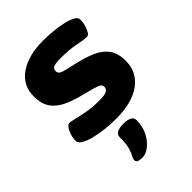

<svg xmlns="http://www.w3.org/2000/svg" viewBox="-225 -629 967 967"><g transform="rotate(-45 258.0 -145.5)"><path d="M247 8Q210 8 171 3.5Q132 -1 99 -9.5Q66 -18 46 -30Q26 -42 26 -58Q26 -78 32.5 -98Q39 -118 48.5 -131Q58 -144 67 -144Q78 -144 104 -137.5Q130 -131 168.5 -124Q207 -117 254 -117Q292 -117 306.5 -124.5Q321 -132 321 -149Q321 -165 300.5 -172.5Q280 -180 233 -192Q172 -206 127.5 -225.5Q83 -245 59 -278Q35 -311 35 -365Q35 -444 98.5 -487.5Q162 -531 266 -531Q296 -531 332 -528Q368 -525 400.5 -518Q433 -511 454 -500Q475 -489 475 -473Q475 -455 469.5 -435Q464 -415 455.5 -401.5Q447 -388 438 -388Q415 -388 372.5 -397Q330 -406 267 -406Q229 -406 216 -399.5Q203 -393 203 -377Q203 -358 228.5 -350.5Q254 -343 292 -335Q353 -322 397.5 -303Q442 -284 466 -251.5Q490 -219 490 -164Q490 -85 427 -38.5Q364 8 247 8ZM205 240Q191 240 178.5 236.5Q166 233 166 220Q166 209 173.5 197Q181 185 188.5 160Q196 135 196 86Q196 51 257 51Q317 51 317 86Q317 130 299 165Q281 200 255 220Q229 240 205 240Z"/></g></svg>

Font: Asap Expanded ExtraBold
Style: Regular
Weight: 800
Width: 7
Designer: Pablo Cosgaya
Foundry: Omnibus-Type
Version: Version 3.001; ttfautohint (v1.8.4.7-5d5b)